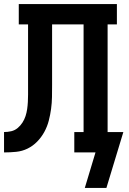

<svg xmlns="http://www.w3.org/2000/svg" viewBox="-20 -755 640 951"><path d="M507 176H400L453 0H348V-101H394V-634H238V-334Q238 -304 237.5 -274.5Q237 -245 233 -215.5Q229 -186 221.5 -157Q214 -128 199.5 -101.5Q185 -75 164 -53.5Q143 -32 116.5 -19Q90 -6 60 -3Q30 0 0 0V-101Q18 -101 35.5 -105Q53 -109 67 -120.5Q81 -132 91 -147.5Q101 -163 106.5 -180Q112 -197 114.5 -214.5Q117 -232 118 -250Q119 -268 119 -286Q119 -304 119 -322V-634H73V-735H559V-634H513V-101H591Z"/></svg>

Font: Iosevka Plex Etoile
Style: Bold
Weight: 700
Designer: Belleve Invis
Foundry: Belleve Invis
Version: Version 25.1.1; ttfautohint (v1.8.4)